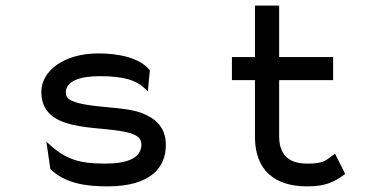

<svg xmlns="http://www.w3.org/2000/svg" viewBox="-20 -652 1371 683"><path d="M161 -49C212 0 285 11 362 11C517 11 570 -57 570 -136C570 -201 531 -232 484 -250C419 -274 317 -267 250 -288C229 -295 214 -302 214 -323C214 -365 267 -381 336 -381C421 -381 465 -367 499 -334L506 -327L513 -402L512 -403C477 -447 401 -462 330 -462C206 -462 127 -399 127 -325C127 -241 193 -215 264 -203C321 -193 395 -193 444 -178C466 -171 483 -161 483 -138C483 -89 431 -70 355 -70C262 -70 214 -85 155 -139L145 -148L159 -51Z M1208 -33 1172 -105 1167 -102C1138 -81 1133 -70 1073 -70C1004 -70 973 -104 973 -168V-367H1165V-449H973V-632H887V-449H805V-367H887V-160C889 -50 953 11 1073 11C1144 11 1172 -8 1205 -31Z"/></svg>

Font: Charger Monospace
Style: Regular
Weight: 400
Designer: Jasper
Foundry: Cannot Into Space Fonts
Version: Version 0.980